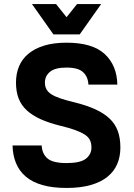

<svg xmlns="http://www.w3.org/2000/svg" viewBox="-20 -920 660 949"><path d="M309 9Q239 9 189 -5.5Q139 -20 107 -47.5Q75 -75 59 -114Q43 -153 42 -201H186Q188 -160 214.5 -137Q241 -114 309 -114Q377 -114 404.5 -135.5Q432 -157 432 -191Q432 -211 425 -226.5Q418 -242 400 -254Q382 -266 352 -277Q322 -288 276 -299Q220 -313 179.5 -331.5Q139 -350 112 -375Q85 -400 72 -433.5Q59 -467 59 -512Q59 -556 74 -592Q89 -628 120 -654Q151 -680 198 -694.5Q245 -709 309 -709Q437 -709 497.5 -653Q558 -597 560 -502H417Q415 -541 390.5 -563.5Q366 -586 309 -586Q252 -586 227 -565Q202 -544 202 -512Q202 -493 209.5 -479Q217 -465 234 -454Q251 -443 279 -433.5Q307 -424 349 -414Q409 -399 451.5 -379.5Q494 -360 521.5 -334Q549 -308 562 -273Q575 -238 575 -191Q575 -146 559.5 -109.5Q544 -73 511.5 -46.5Q479 -20 428.5 -5.5Q378 9 309 9ZM138 -900H257L309 -835L361 -900H480L374 -750H244Z"/></svg>

Font: Golos UI
Style: Bold
Weight: 700
Designer: A.Korolkova, Vitaly Kuzmin
Foundry: ParaType Ltd
Version: Version 2.000